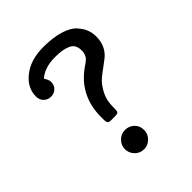

<svg xmlns="http://www.w3.org/2000/svg" viewBox="-196 -818 936 936"><g transform="rotate(-45 271.5 -350.0)"><path d="M63 -555.2Q63 -615.2 117.4 -657.7Q171.9 -700.2 258.8 -700.2Q324.7 -700.2 371.3 -686Q418 -671.9 439.5 -647.9Q460.9 -624 469.5 -601.6Q478 -579.1 478 -553.2Q478 -500 445.8 -463.9Q436 -452.6 406.5 -431.4Q377 -410.2 354.5 -391.6Q332 -373 312.5 -336.9Q293 -300.8 293 -257.8V-244.1Q293 -224.1 288.6 -219Q284.2 -213.9 263.2 -213.9H241.2Q226.1 -213.9 221.4 -220Q216.8 -226.1 216.8 -237.8V-259.8Q216.8 -407.7 335.9 -490.2Q336.9 -490.2 343.5 -495.1Q350.1 -500 352.1 -501.5Q354 -502.9 360.1 -508.1Q366.2 -513.2 368.7 -517.1Q371.1 -521 374 -527.1Q377 -533.2 378.4 -540Q379.9 -546.9 379.9 -555.2Q379.9 -597.2 348.9 -611.1Q317.9 -625 267.1 -625H264.2Q192.4 -625 151.9 -588.9Q166 -567.9 166 -553.2Q166 -530.3 151.1 -516.1Q136.2 -502 115.2 -502Q93.3 -502 78.1 -516.6Q63 -531.2 63 -555.2ZM188 -66.9Q188 -92.8 207.5 -112.8Q227.1 -132.8 254.9 -132.8Q281.7 -132.8 301.3 -114.5Q320.8 -96.2 320.8 -66.9Q320.8 -39.1 300.8 -19.5Q280.8 0 254.9 0Q226.1 0 207 -20Q188 -40 188 -66.9Z"/></g></svg>

Font: CMU Concrete
Style: Bold
Weight: 700
Version: Version 0.7.0